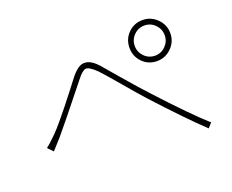

<svg xmlns="http://www.w3.org/2000/svg" viewBox="-107 -871 1214 1006"><g transform="rotate(-20 500.0 -368.0)"><path d="M766.6 -496.1Q800.8 -496.1 825.2 -521Q849.6 -545.9 849.6 -580.1Q849.6 -614.3 825.2 -639.2Q800.8 -664.1 766.6 -664.1Q731.4 -664.1 707 -639.2Q682.6 -614.3 682.6 -580.1Q682.6 -545.9 707 -521Q731.4 -496.1 766.6 -496.1ZM766.6 -694.3Q813.5 -694.3 847.2 -660.6Q880.9 -627 880.9 -580.1Q880.9 -533.2 847.2 -499.5Q813.5 -465.8 766.6 -465.8Q718.8 -465.8 686 -499Q653.3 -532.2 653.3 -580.1Q653.3 -627.9 686 -661.1Q718.8 -694.3 766.6 -694.3ZM95.7 -206.1 67.4 -235.4Q86.9 -249 127 -289.1Q147.5 -309.6 177.2 -345.2Q207 -380.9 229.5 -409.2Q252 -437.5 286.1 -481.4Q320.3 -525.4 331.1 -540Q355.5 -569.3 376.5 -580.6Q397.5 -591.8 422.9 -584.5Q448.2 -577.1 476.6 -545.9Q488.3 -532.2 559.6 -449.2Q630.9 -366.2 670.9 -323.2Q838.9 -140.6 921.9 -67.4L899.4 -42Q806.6 -128.9 648.4 -301.8Q617.2 -335.9 550.3 -415Q483.4 -494.1 459 -519.5Q419.9 -557.6 400.9 -556.2Q381.8 -554.7 352.5 -516.6Q195.3 -319.3 149.4 -265.6Q126 -240.2 95.7 -206.1Z"/></g></svg>

Font: Gen Shin Gothic ExtraLight
Style: Regular
Weight: 100
Designer: [Source Han Sans]
Ryoko NISHIZUKA  (kana & ideographs); Paul D. Hunt (Latin, Greek & Cyrillic); Wenlong ZHANG  (bopomofo
Version: Version 1.002.20150607